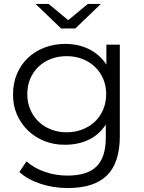

<svg xmlns="http://www.w3.org/2000/svg" viewBox="-20 -752 726 971"><path d="M586 -526V-64Q586 71 521 135Q456 199 323 199Q250 199 185 177.5Q120 156 78 118L114 64Q152 98 206.5 117Q261 136 321 136Q421 136 468 90Q515 44 515 -55V-122Q482 -71 429 -45.5Q376 -20 310 -20Q255 -19 206.5 -38Q158 -57 122 -91.5Q86 -126 65.5 -173Q45 -220 46 -276Q46 -332 66 -379Q86 -426 121.5 -459.5Q157 -493 205.5 -511.5Q254 -530 310 -530Q377 -530 431 -503Q485 -476 518 -425V-526ZM517 -276Q517 -318 502 -353Q487 -388 460.5 -413.5Q434 -439 397.5 -453.5Q361 -468 317 -468Q274 -468 237.5 -454Q201 -440 174.5 -414.5Q148 -389 133 -354Q118 -319 118 -276Q118 -234 133 -198.5Q148 -163 174.5 -137.5Q201 -112 237.5 -97.5Q274 -83 317 -83Q360 -83 397 -97.5Q434 -112 460.5 -137.5Q487 -163 502 -198.5Q517 -234 517 -276ZM490 -732 361 -608H289L160 -732H226L325 -650L424 -732Z"/></svg>

Font: CMG Sans
Style: Regular
Weight: 400
Designer: Julieta Ulanovsky
Foundry: Julieta Ulanovsky
Version: Version 7.200